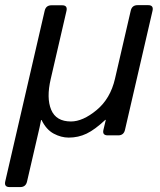

<svg xmlns="http://www.w3.org/2000/svg" viewBox="-44 -533 631 756"><path d="M-6.3 203.6Q-28.3 203.6 -23.4 181.6L131.8 -490.2Q136.7 -512.2 158.7 -512.2H200.7Q222.7 -512.2 217.8 -490.2L155.8 -222.2Q138.2 -147 157.5 -100.8Q176.8 -54.7 235.4 -54.7Q282.2 -54.7 336.4 -99.6Q390.6 -144.5 408.7 -222.7L470.7 -490.7Q475.6 -512.7 497.6 -512.7H539.6Q561.5 -512.7 556.6 -490.7L448.2 -22Q443.4 0 421.4 0H380.4Q357.9 0 363.3 -22L372.6 -61H370.6Q329.6 -22.5 296.9 -6.8Q264.2 8.8 226.6 8.8Q196.8 8.8 167.5 -6.8Q138.2 -22.5 119.6 -60.5H117.7Q115.2 -46.4 111.8 -31.2L62.5 181.6Q57.6 203.6 35.6 203.6Z"/></svg>

Font: Istok Web
Style: BoldItalic
Weight: 700
Italic angle: -13°
Designer: Andrey V. Panov
Foundry: Andrey V. Panov
Version: Version 1.0.2g